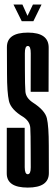

<svg xmlns="http://www.w3.org/2000/svg" viewBox="-20 -824 248 848"><path d="M76 -730.5H127.5L163.5 -804H125.5L101.5 -754L79 -804H39.5ZM102.5 4.5Q196 4.5 195.8 -59.8Q195.5 -124 195.5 -180Q195.5 -266.5 187 -301.8Q178.5 -337 124.5 -371.5Q94.5 -391.5 92.2 -419.5Q90 -447.5 90 -513.5Q90 -555.5 89.8 -588.2Q89.5 -621 103 -621Q116 -621 115.8 -588.2Q115.5 -555.5 115.5 -418.5H194.5Q194.5 -546 195 -613Q195.5 -680 103.5 -680Q10 -680 10.5 -615.2Q11 -550.5 11 -496.5Q11 -416 19.5 -378Q28 -340 83.5 -307Q112 -287.5 113.8 -259Q115.5 -230.5 115.5 -161.5Q115.5 -115 115.8 -84.8Q116 -54.5 102.5 -54.5Q89.5 -54.5 89.2 -85Q89 -115.5 89 -259.5H10Q10 -121.5 9.8 -58.5Q9.5 4.5 102.5 4.5Z"/></svg>

Font: Anybody UltraCondensed
Style: Regular
Weight: 400
Width: 1
Version: Version 1.113;gftools[0.9.25]